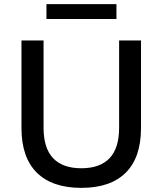

<svg xmlns="http://www.w3.org/2000/svg" viewBox="-20 -901 787 930"><path d="M374 9Q233 9 158.5 -64.5Q84 -138 84 -281V-705H191V-283Q191 -183 237.5 -134.5Q284 -86 374 -86Q464 -86 510.5 -134.5Q557 -183 557 -283V-705H663V-281Q663 -138 589 -64.5Q515 9 374 9ZM205 -809V-881H544V-809Z"/></svg>

Font: NunitoSans_10ptSemiBold
Style: Regular
Weight: 600
Designer: Vernon Adams
Foundry: Vernon Adams
Version: Version 3.101;gftools[0.9.27]